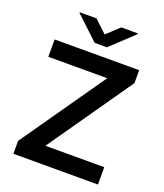

<svg xmlns="http://www.w3.org/2000/svg" viewBox="-165 -1040 983 1149"><g transform="rotate(20 326.5 -465.5)"><path d="M58.2 0V-82L431.1 -616.8H56.1V-727.3H594.5V-645.2L221.9 -110.4H596.6V0ZM248.2 -931.5 327.1 -857.6 406.2 -931.5H511.7V-926.5L366.1 -790.1H288.4L142.4 -926.5V-931.5Z"/></g></svg>

Font: Inter UI Semi Bold
Style: Regular
Weight: 600
Designer: Rasmus Andersson
Foundry: rsms
Version: 3.2;8d6f07862